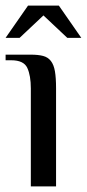

<svg xmlns="http://www.w3.org/2000/svg" viewBox="-23 -665 310 685"><path d="M177 0H87V-350Q87 -395 74.5 -422.5Q62 -450 17 -450H-3V-470H87Q113 -470 130.5 -465.5Q148 -461 158.5 -447.5Q169 -434 173 -410.5Q177 -387 177 -350ZM132 -610 47 -530H-3L77 -645H187L267 -530H217Z"/></svg>

Font: Philosopher
Style: Regular
Weight: 400
Designer: Jovanny Lemonad
Foundry: Jovanny Lemonad
Version: Version 1.000